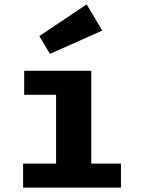

<svg xmlns="http://www.w3.org/2000/svg" viewBox="-20 -853 640 873"><path d="M395 -109H530V0H85V-109H235V-422H90V-531H395ZM159 -689 374 -833 445 -714 207 -608Z"/></svg>

Font: Qzxlaeiskcpccdgjqmyffctclhy
Style: Regular
Weight: 700
Monospace: yes
Designer: Carrois Corporate & Edenspiekermann
Foundry: Carrois Corporate GbR & Edenspiekermann AG
Version: Version 2.001